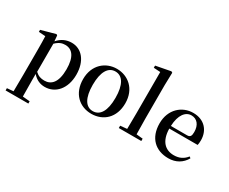

<svg xmlns="http://www.w3.org/2000/svg" viewBox="-150 -1311 2471 2069"><g transform="rotate(30 1085.5 -277.0)"><path d="M383 16C514 16 614 -93 614 -268C614 -440 523 -543 401 -543C337 -543 277 -519 229 -462L223 -532L210 -541L33 -492V-467L116 -461C118 -412 119 -366 119 -299V19L117 224L38 231V259H321V231L232 223L230 19V-57C275 -4 328 16 383 16ZM232 -434C276 -477 312 -488 351 -488C437 -488 493 -422 493 -266C493 -100 429 -41 346 -41C302 -41 268 -51 232 -85Z M962 16C1109 16 1225 -85 1225 -265C1225 -444 1102 -543 962 -543C823 -543 700 -443 700 -265C700 -86 815 16 962 16ZM962 -17C874 -17 821 -100 821 -263C821 -426 874 -510 962 -510C1051 -510 1104 -426 1104 -263C1104 -100 1051 -17 962 -17Z M1379 0H1577V-29L1497 -37C1495 -98 1494 -172 1494 -232V-647L1498 -804L1483 -813L1299 -778V-751L1382 -746V-232L1380 -37L1297 -29V0Z M1920 16C2015 16 2086 -28 2129 -103L2112 -117C2074 -69 2026 -42 1955 -42C1850 -42 1774 -110 1771 -267H2124C2128 -284 2130 -303 2130 -328C2130 -449 2052 -543 1912 -543C1774 -543 1652 -439 1652 -264C1652 -81 1763 16 1920 16ZM1772 -300C1777 -440 1836 -510 1908 -510C1979 -510 2023 -455 2023 -369C2023 -320 2012 -300 1973 -300Z"/></g></svg>

Font: GenKiMin2 TW SB
Style: Regular
Weight: 600
Version: Version 2.100;PS 2.1;hotconv 16.6.51;makeotf.lib2.5.65220 DE